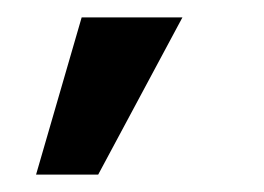

<svg xmlns="http://www.w3.org/2000/svg" viewBox="-20 -83 304 221"><path d="M21.5 118H93L190 -63H74Z"/></svg>

Font: Anybody UltraCondensed Thin Medium
Style: Regular
Weight: 500
Version: Version 1.111